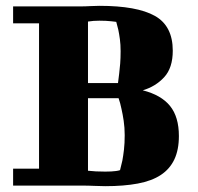

<svg xmlns="http://www.w3.org/2000/svg" viewBox="-20 -637 679 659"><path d="M114 -58V-557H25V-615H255Q273 -615 289 -616Q305 -617 321 -617Q450 -617 511.5 -582.5Q573 -548 573 -463Q573 -404 543.5 -372Q514 -340 470 -327Q533 -311 563.5 -273.5Q594 -236 594 -170Q594 -123 578.5 -90Q563 -57 532 -36.5Q501 -16 453 -7Q405 2 341 2Q324 2 304 1Q284 0 261 0H25V-58ZM282 -300V-51Q307 -48 341 -48Q352 -48 361.5 -48.5Q371 -49 378 -50Q386 -51 392 -53Q396 -68 400 -86Q403 -102 405.5 -123.5Q408 -145 408 -173Q408 -199 404.5 -222.5Q401 -246 397 -263Q393 -283 387 -300ZM321 -566Q300 -566 282 -563V-352H385Q387 -366 389 -384Q391 -399 392.5 -418.5Q394 -438 394 -461Q394 -484 391.5 -502.5Q389 -521 386 -535Q382 -550 379 -562Q372 -563 362 -564Q354 -565 343 -565.5Q332 -566 321 -566Z"/></svg>

Font: Bigshot One
Style: Regular
Weight: 400
Designer: Gesine Todt
Foundry: Gesine Todt
Version: Version 1.001